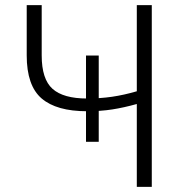

<svg xmlns="http://www.w3.org/2000/svg" viewBox="-20 -731 703 751"><path d="M366.2 -176.3H316.4V-513.7H366.2ZM573.7 -710.9V0H515.1V-324.2Q464.8 -310.1 419.4 -303Q374 -295.9 320.3 -295.9Q201.2 -295.9 142.8 -345.9Q84.5 -396 84.5 -514.2V-710.9H143.1V-514.2Q143.1 -421.4 185.5 -383.5Q228 -345.7 320.3 -345.7Q371.1 -345.7 418.2 -352.5Q465.3 -359.4 515.1 -374V-710.9Z"/></svg>

Font: Franko
Style: Light
Weight: 300
Designer: Google
Version: Version 1.200310; 2013